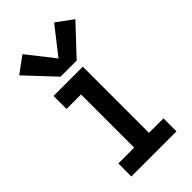

<svg xmlns="http://www.w3.org/2000/svg" viewBox="-239 -842 909 909"><g transform="rotate(-45 216.0 -387.0)"><path d="M65 0H367V-87H270V-530H74V-443H171V-87H65ZM162 -571H270L404 -714L322 -774L216 -639L110 -774L28 -714Z"/></g></svg>

Font: Iosevka Sparkle Medium
Style: Regular
Weight: 500
Designer: Belleve Invis
Foundry: Belleve Invis
Version: Version 4.5.0; ttfautohint (v1.8.3)